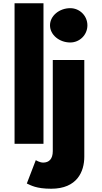

<svg xmlns="http://www.w3.org/2000/svg" viewBox="-20 -880 624 1175"><path d="M409.9 -830C342.9 -830 286 -783 286 -725C286 -667 342.9 -620 409.9 -620C467.9 -620 514.9 -667 514.9 -725C514.9 -783 467.9 -830 409.9 -830ZM303 -513H495.9V79C495.9 170 451.9 275 293.3 275C201.1 275 169.1 254 144.1 243L199.1 100C199.1 100 222.1 115 244.1 115C280 115 303 93 303 45ZM69.1 0H246.1V-860H69.1Z"/></svg>

Font: Hussar
Style: BdSuprExt
Weight: 700
Foundry: Cannot Into Space Fonts
Version: Version 2.00